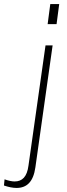

<svg xmlns="http://www.w3.org/2000/svg" viewBox="-104 -717 330 947"><path d="M-22.5 210C28.5 210 60.5 179.5 70.5 108.5L155.5 -493H120.5L36.5 99.5C29.5 154.5 6 178 -32 178C-44.5 178 -62.5 174.5 -81.5 167.5L-84.5 198C-62.5 205.5 -41 210 -22.5 210ZM131 -598H175L188 -697H144Z"/></svg>

Font: HK Grotesk ExtraLight
Style: Italic
Weight: 200
Italic angle: -16°
Designer: Alfredo Marco Pradil
Foundry: Hanken Design Co.
Version: Version 3.001;FEAKit 1.0